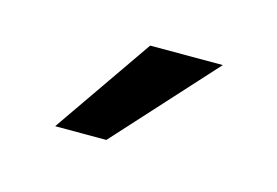

<svg xmlns="http://www.w3.org/2000/svg" viewBox="-38 -762 387 268"><g transform="rotate(15 156.0 -628.5)"><path d="M258 -700 128 -557H54L153 -700Z"/></g></svg>

Font: Epunda Sans
Style: Regular
Weight: 400
Designer: Simon Atzbach
Foundry: typofactur
Version: Version 2.204; ttfautohint (v1.8.4.7-5d5b)